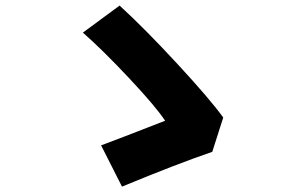

<svg xmlns="http://www.w3.org/2000/svg" viewBox="-20 -698 1040 700"><path d="M793.9 -269.5 753.9 -144.5Q623 -99.6 424.8 -17.6L348.6 -168Q409.2 -190.4 582 -257.8Q547.9 -309.6 450.2 -413.6Q352.5 -517.6 282.2 -579.1L416 -677.7Q506.8 -594.7 626.5 -465.3Q746.1 -335.9 793.9 -269.5Z"/></svg>

Font: GenEi Gothic M Heavy
Style: Regular
Weight: 800
Designer: o_tamon (Modified); [Source Han Sans]
Ryoko NISHIZUKA  (kana & ideographs); Paul D. Hunt (Latin, Greek & Cyrillic); Wenl
Version: Version 1.1a;Original Version 1.004